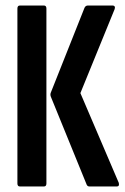

<svg xmlns="http://www.w3.org/2000/svg" viewBox="-20 -675 451 695"><path d="M304 0Q297 0 294 -6L164 -325Q161 -333 164 -340L286 -647Q290 -655 298 -655H388Q393 -655 395 -651.5Q397 -648 395 -642L271 -338L410 -13Q413 0 403 0ZM52 0Q43 0 43 -11V-644Q43 -655 52 -655H139Q148 -655 148 -644V-11Q148 0 139 0Z"/></svg>

Font: Sofia Sans Extra Condensed
Style: Bold
Weight: 700
Designer: Botio Nikoltchev, Ani Petrova
Foundry: lettersoup
Version: Version 4.101